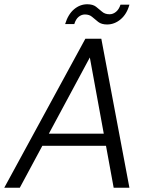

<svg xmlns="http://www.w3.org/2000/svg" viewBox="-31 -882 709 902"><path d="M-11 0 370 -700H445L577 0H503L391 -612L62 0ZM138 -197 168 -254H485L496 -197ZM275 -769Q289 -815 317 -838.5Q345 -862 379 -862Q405 -862 420 -850.5Q435 -839 448.5 -827Q462 -815 484 -815Q500 -815 514 -826.5Q528 -838 535 -860H577Q565 -816 536 -791.5Q507 -767 472 -767Q446 -767 430.5 -779Q415 -791 402 -802.5Q389 -814 368 -814Q352 -814 338.5 -803Q325 -792 318 -769Z"/></svg>

Font: DM Sans 9pt Light
Style: Italic
Weight: 300
Italic angle: -10°
Version: Version 4.004;gftools[0.9.30]